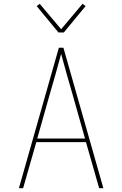

<svg xmlns="http://www.w3.org/2000/svg" viewBox="-20 -985 640 1005"><path d="M79 0 288 -735H312L521 0H499L430 -241H170L101 0ZM425 -260 360 -490Q344 -543 329.5 -596Q315 -649 300 -703Q285 -649 270.5 -596Q256 -543 240 -490L175 -260ZM286 -815 172 -953 188 -965 300 -832 412 -965 428 -953 314 -815Z"/></svg>

Font: Iosevka Thin Extended
Style: Regular
Weight: 100
Width: 7
Monospace: yes
Designer: Belleve Invis
Foundry: Belleve Invis
Version: Version 32.5.0; ttfautohint (v1.8.4)